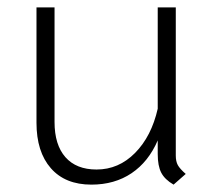

<svg xmlns="http://www.w3.org/2000/svg" viewBox="-20 -490 587 521"><path d="M484 -18 451 11Q427 -3 417.5 -21.5Q408 -40 408 -72V-109Q383 -51 337 -20Q291 11 228 11Q157 11 118 -33.5Q79 -78 79 -157V-470H128V-159Q128 -97 157.5 -63.5Q187 -30 242 -30Q302 -30 346.5 -75Q391 -120 408 -195V-470H457V-68Q457 -52 462.5 -42Q468 -32 484 -18Z"/></svg>

Font: KoHo Light
Style: Regular
Weight: 300
Version: Version 1.000; ttfautohint (v1.6)